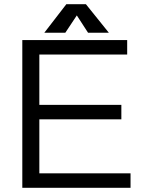

<svg xmlns="http://www.w3.org/2000/svg" viewBox="-20 -900 707 920"><path d="M348.1 -826.2 293 -743.2H192.4L297.9 -879.9H391.6L501.5 -743.2H401.9ZM605.5 0H86.9V-708H589.4V-638.7H168.5V-397.5H561.5V-328.1H168.5V-69.3H605.5Z"/></svg>

Font: Defago Noto Sans
Style: Regular
Weight: 400
Designer: John M. Durdin
Foundry: Lao IT Dev Co., Ltd.
Version: Version 1.000 2007 initial release